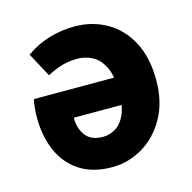

<svg xmlns="http://www.w3.org/2000/svg" viewBox="-83 -591 684 685"><g transform="rotate(-15 259.0 -248.0)"><path d="M251 12Q179 12 131 -19.5Q83 -51 59.5 -105.5Q36 -160 36 -228Q36 -249 38 -266.5Q40 -284 43 -295H368L369 -194H163Q163 -154 183 -127.5Q203 -101 248 -101Q271 -101 293.5 -114.5Q316 -128 330 -160Q344 -192 343 -248Q342 -305 325.5 -336.5Q309 -368 283.5 -381Q258 -394 229 -394Q198 -394 171 -386Q144 -378 117 -363L69 -452Q108 -480 154 -494Q200 -508 249 -508Q315 -508 368 -477.5Q421 -447 451.5 -389Q482 -331 482 -248Q482 -167 449 -108.5Q416 -50 363 -19Q310 12 251 12Z"/></g></svg>

Font: Source Sans 3
Style: Bold
Weight: 700
Designer: Paul D. Hunt
Foundry: Adobe
Version: Version 3.052;hotconv 1.1.0;makeotfexe 2.6.0